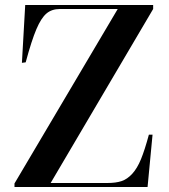

<svg xmlns="http://www.w3.org/2000/svg" viewBox="-20 -750 679 770"><path d="M38.1 0V-14.2L452.1 -713.9H220.2Q187.5 -713.9 166.3 -695.8Q145 -677.7 126 -633.1Q106.9 -588.4 83 -500L67.9 -498L81.1 -730H594.2V-713.9L183.1 -16.1H410.2Q444.8 -16.1 467.5 -23.7Q490.2 -31.2 510.3 -53Q530.3 -74.7 545.4 -111.6Q560.5 -148.4 577.1 -210H591.8L571.8 0Z"/></svg>

Font: Display Semibold
Style: Regular
Weight: 600
Designer: Latin by Veronika Burian and Jose Scaglione. Greek by Irene Vlachou. Cyrillic by Vera Evstafieva.
Foundry: TypeTogether
Version: Version 3.002